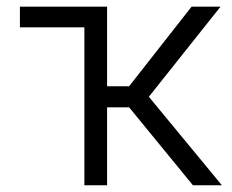

<svg xmlns="http://www.w3.org/2000/svg" viewBox="-20 -550 689 570"><path d="M297.9 -293.9H363.3L548.8 -530.3H634.8L421.9 -262.7L638.7 0H552.7L363.3 -231.4H297.9V0H230.5V-468.8H39.1V-530.3H297.9Z"/></svg>

Font: Pretendard JP Light
Style: Regular
Weight: 300
Designer: Base glyphs from Inter by Rasmus Andersson; Hangeul glyphs from Noto Sans CJK(Source Han Sans) by Jang Soo-young and Kan
Foundry: Kil Hyung-jin
Version: Version 1.309